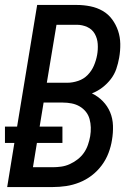

<svg xmlns="http://www.w3.org/2000/svg" viewBox="-23 -755 543 775"><path d="M6 0 35 -178H-3V-244H46L127 -735H287Q315 -735 342 -729.5Q369 -724 391.5 -711Q414 -698 429.5 -677Q445 -656 453.5 -631Q462 -606 462.5 -578Q463 -550 458 -522Q454 -499 446.5 -477Q439 -455 424.5 -436Q410 -417 390.5 -402Q371 -387 348 -378Q373 -366 392 -346.5Q411 -327 421.5 -302Q432 -277 433 -248Q434 -219 429 -190Q425 -164 415 -137.5Q405 -111 387.5 -87.5Q370 -64 347 -46.5Q324 -29 297.5 -18.5Q271 -8 244 -4Q217 0 190 0ZM166 -421H249Q270 -421 292.5 -428.5Q315 -436 331 -452.5Q347 -469 356 -490Q365 -511 369 -533Q373 -555 371.5 -577.5Q370 -600 359.5 -618.5Q349 -637 329 -646Q309 -655 287 -655H205ZM110 -80H190Q207 -80 224.5 -82.5Q242 -85 258.5 -92.5Q275 -100 290 -111.5Q305 -123 315.5 -138Q326 -153 332 -170.5Q338 -188 341 -205Q344 -223 343.5 -240.5Q343 -258 338.5 -274.5Q334 -291 323.5 -304Q313 -317 298.5 -325.5Q284 -334 266.5 -337.5Q249 -341 231 -341H153L137 -244H229V-178H126Z"/></svg>

Font: Iosevka Term Curly Medium
Style: Italic
Weight: 500
Italic angle: -9°
Designer: Belleve Invis
Foundry: Belleve Invis
Version: Version 32.3.0